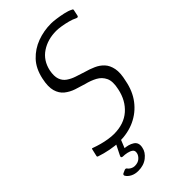

<svg xmlns="http://www.w3.org/2000/svg" viewBox="-265 -744 998 998"><g transform="rotate(-45 234.0 -245.5)"><path d="M15 -24 24 -63Q25 -68 28 -67Q31 -66 34 -65Q53 -58 75 -52Q97 -46 119.5 -42.5Q142 -39 160 -39Q234 -39 280 -79.5Q326 -120 340 -188Q351 -237 338 -264.5Q325 -292 298 -306.5Q271 -321 238 -329Q210 -337 181.5 -346.5Q153 -356 130.5 -374Q108 -392 99 -423.5Q90 -455 101 -506Q114 -567 149 -604Q184 -641 232.5 -659Q281 -677 335 -677Q348 -677 371 -674Q394 -671 419.5 -665.5Q445 -660 462 -651Q466 -650 467.5 -647.5Q469 -645 468 -642L461 -609Q459 -598 446 -604Q431 -612 408.5 -618Q386 -624 364 -627.5Q342 -631 327 -631Q264 -631 217.5 -600Q171 -569 158 -509Q151 -472 159 -449Q167 -426 186.5 -412.5Q206 -399 230.5 -391Q255 -383 280 -375Q309 -367 335 -355.5Q361 -344 379 -324.5Q397 -305 403.5 -273Q410 -241 398 -191Q386 -128 352 -83.5Q318 -39 267 -15Q216 9 150 9Q122 9 86 2Q50 -5 21 -15Q17 -16 15.5 -18Q14 -20 15 -24ZM214 116Q209 143 182 164.5Q155 186 114 186Q90 186 72 176.5Q54 167 46 153Q44 150 45 146Q46 142 50 140L68 132Q77 129 81 135Q86 143 97 149Q108 155 119 155Q143 155 157 142.5Q171 130 174 116Q178 99 167.5 91Q157 83 140.5 79.5Q124 76 109 76Q103 75 101 72Q99 69 103 61L133 1Q136 -4 140 -4.5Q144 -5 146 -5H165Q169 -5 167 2L142 64L138 51Q175 52 198.5 67.5Q222 83 214 116Z"/></g></svg>

Font: Glory Thin Light
Style: Italic
Weight: 300
Italic angle: -12°
Version: Version 1.011